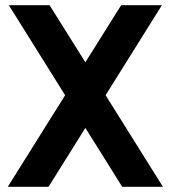

<svg xmlns="http://www.w3.org/2000/svg" viewBox="-20 -720 657 740"><path d="M447 -700 309 -480 171 -700H14L231 -353L10 0H167L309 -227L451 0H608L387 -353L604 -700Z"/></svg>

Font: Unageo
Style: Bold
Weight: 700
Designer: Richard Sepsi
Foundry: Richard Sepsi
Version: Version 2.000